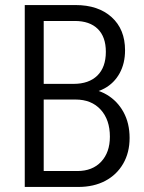

<svg xmlns="http://www.w3.org/2000/svg" viewBox="-20 -740 571 760"><path d="M125 0V-63H286Q346 -63 380.5 -100Q415 -137 415 -199Q415 -266 378.5 -306Q342 -346 279 -346H125V-408H271Q332 -408 365.5 -441Q399 -474 399 -535Q399 -594 367 -625.5Q335 -657 276 -657H125V-720H279Q369 -720 422 -672Q475 -624 475 -541Q475 -489 453.5 -450Q432 -411 393.5 -390Q355 -369 303 -369L306 -390Q361 -390 403 -365Q445 -340 469 -296Q493 -252 493 -194Q493 -136 467.5 -92Q442 -48 396.5 -24Q351 0 290 0ZM78 0V-720H153V0Z"/></svg>

Font: Instrument Sans SemiCondensed
Style: Regular
Weight: 400
Width: 4
Designer: Rodrigo Fuenzalida
Foundry: fragTYPE
Version: Version 1.000;gftools[0.9.28]